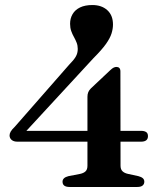

<svg xmlns="http://www.w3.org/2000/svg" viewBox="-20 -743 652 763"><path d="M327.5 -358.5Q327.5 -369 330.8 -376.8Q334 -384.5 341 -391.5L418 -464Q426.5 -472 432 -474.5Q437.5 -477 443 -477Q450 -477 454.2 -472.8Q458.5 -468.5 458.5 -459L459 -84.5Q459 -70 466.8 -62.5Q474.5 -55 488.5 -52L530 -43Q541.5 -40 547.5 -34.8Q553.5 -29.5 553.5 -21Q553.5 -11.5 546.8 -5.8Q540 0 526 0H256.5Q228.5 0 228.5 -21Q228.5 -37 252 -43L298.5 -52Q312.5 -55 320 -62.2Q327.5 -69.5 327.5 -84ZM254.5 -485.5Q273 -504 281 -517.8Q289 -531.5 289 -548.5Q289 -562 284.5 -573.5Q280 -585 273.8 -596Q267.5 -607 263 -619.8Q258.5 -632.5 258.5 -648.5Q258.5 -670 268.5 -687Q278.5 -704 298.2 -713.5Q318 -723 347 -723Q384 -723 406.5 -702.5Q429 -682 429 -645.5Q429 -628.5 423.2 -610Q417.5 -591.5 401 -568.2Q384.5 -545 352 -512.5L65.5 -202L58 -223H541Q553.5 -223 560.8 -218.2Q568 -213.5 568 -202Q568 -180 540.5 -180H49Q34.5 -180 26.2 -187Q18 -194 18 -205Q18 -212 22.5 -220Q27 -228 39 -239.5Z"/></svg>

Font: Fraunces Medium
Style: Regular
Weight: 500
Version: Version 1.000;[b76b70a41]